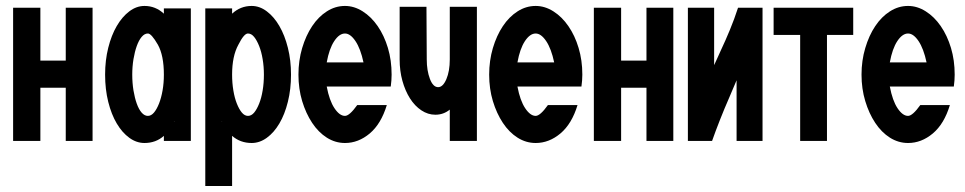

<svg xmlns="http://www.w3.org/2000/svg" viewBox="-20 -474 3232 643"><path d="M23.9 -2V-448.2H115.2V-271H200.2V-448.2H290V-2H200.2V-180.2H115.2V-2Z M332 -224.1Q332 -272 342.5 -314Q353 -356 371.1 -387Q389.2 -418 413.1 -436Q437 -454.1 463.9 -454.1Q501 -454.1 528.8 -428.2V-445.8H619.1V-2H528.8V-19Q502 4.9 463.9 4.9Q437 4.9 413.1 -12.5Q389.2 -29.8 371.1 -60.3Q353 -90.8 342.5 -132.8Q332 -174.8 332 -224.1ZM422.9 -224.1Q422.9 -196.3 427 -171.1Q431.2 -146 438 -127Q444.8 -107.9 454.3 -96.9Q463.9 -85.9 475.1 -85.9Q486.3 -85.9 495.6 -96.9Q504.9 -107.9 512.5 -127Q520 -146 524.4 -170.9Q528.8 -195.8 528.8 -224.1Q528.8 -288.1 508.8 -324.2Q486.8 -362.3 475.1 -361.8Q463.9 -361.8 454.3 -350.3Q444.8 -338.9 438 -319.8Q431.2 -300.8 427 -275.9Q422.9 -251 422.9 -224.1ZM562 -66.9H564.9L563 -67.9Q563 -66.9 562 -66.9Z M667.5 148.9V-445.8H757.3V-428.2Q785.2 -454.1 822.8 -454.1Q849.6 -454.1 873.5 -436Q897.5 -418 915.5 -387Q933.6 -356 944.1 -314Q954.6 -272 954.6 -224.1Q954.6 -175.3 944.1 -133.1Q933.6 -90.8 915.5 -60.3Q897.5 -29.8 873.5 -12.5Q849.6 4.9 822.8 4.9Q784.7 4.9 757.3 -19V148.9ZM721.7 -66.9H723.6V-67.9ZM722.7 -377V-377.9ZM757.3 -224.1Q757.3 -196.3 761.5 -171.1Q765.6 -146 773.2 -127Q780.8 -107.9 790 -96.9Q799.3 -85.9 810.5 -85.9Q821.8 -85.9 831.1 -96.9Q840.3 -107.9 847.9 -127Q855.5 -146 859.6 -170.9Q863.8 -195.8 863.8 -224.1Q863.8 -251 859.6 -275.9Q855.5 -300.8 847.9 -319.8Q840.3 -338.9 831.1 -350.3Q821.8 -361.8 810.5 -361.8Q797.4 -362.3 778.3 -324.2Q757.3 -286.1 757.3 -224.1Z M979.5 -224.1Q979.5 -271 991.9 -313Q1004.4 -355 1025.4 -386.5Q1046.4 -418 1074.7 -436Q1103 -454.1 1135.3 -454.1Q1166 -454.1 1194.6 -436Q1223.1 -418 1244.9 -386.5Q1266.6 -355 1279.1 -313.5Q1291.5 -272 1291.5 -224.1Q1291.5 -205.1 1288.6 -184.1H1074.2Q1083 -137.2 1100.1 -111.6Q1117.2 -85.9 1135.3 -85.9Q1150.4 -85.9 1176.3 -122.1H1275.4Q1256.3 -59.1 1218.3 -27.1Q1180.2 4.9 1135.3 4.9Q1103 4.9 1074.7 -12.9Q1046.4 -30.8 1025.4 -62.5Q1004.4 -94.2 991.9 -135.5Q979.5 -176.8 979.5 -224.1ZM1074.2 -265.1H1197.3Q1187.5 -311 1170.4 -336.4Q1153.3 -361.8 1135.3 -361.8Q1116.2 -361.8 1099.4 -336.4Q1082.5 -311 1074.2 -265.1Z M1318.4 -274.9V-451.2H1408.2L1409.2 -274.9Q1409.2 -237.8 1419.7 -210Q1430.2 -182.1 1447.3 -182.1Q1463.4 -182.1 1474.9 -209Q1486.3 -235.8 1486.3 -274.9V-451.2H1577.1V-2H1486.3V-106.9Q1465.3 -89.8 1438 -89.8Q1413.1 -89.8 1391.1 -104.5Q1369.1 -119.1 1353 -144.5Q1336.9 -169.9 1327.6 -203.4Q1318.4 -236.8 1318.4 -274.9Z M1618.2 -224.1Q1618.2 -271 1630.6 -313Q1643.1 -355 1664.1 -386.5Q1685.1 -418 1713.4 -436Q1741.7 -454.1 1773.9 -454.1Q1804.7 -454.1 1833.3 -436Q1861.8 -418 1883.5 -386.5Q1905.3 -355 1917.7 -313.5Q1930.2 -272 1930.2 -224.1Q1930.2 -205.1 1927.2 -184.1H1712.9Q1721.7 -137.2 1738.8 -111.6Q1755.9 -85.9 1773.9 -85.9Q1789.1 -85.9 1814.9 -122.1H1914.1Q1895 -59.1 1856.9 -27.1Q1818.8 4.9 1773.9 4.9Q1741.7 4.9 1713.4 -12.9Q1685.1 -30.8 1664.1 -62.5Q1643.1 -94.2 1630.6 -135.5Q1618.2 -176.8 1618.2 -224.1ZM1712.9 -265.1H1835.9Q1826.2 -311 1809.1 -336.4Q1792 -361.8 1773.9 -361.8Q1754.9 -361.8 1738 -336.4Q1721.2 -311 1712.9 -265.1Z M1968.8 -2V-448.2H2060.1V-271H2145V-448.2H2234.9V-2H2145V-180.2H2060.1V-2Z M2283.7 -2V-448.2H2371.6V-255.9Q2376.5 -267.1 2383.1 -281Q2389.6 -294.9 2394.5 -306.2Q2409.7 -338.4 2424.3 -373.8Q2439 -409.2 2451.7 -448.2H2533.7V-2H2446.8V-205.1Q2440.9 -190.9 2434.8 -177Q2428.7 -163.1 2422.9 -148.9Q2405.8 -109.9 2390.9 -72Q2376 -34.2 2364.7 -2Z M2570.8 -356.9V-448.2H2837.4V-356.9H2749.5V-2H2659.7V-356.9Z M2865.2 -224.1Q2865.2 -271 2877.7 -313Q2890.1 -355 2911.1 -386.5Q2932.1 -418 2960.4 -436Q2988.8 -454.1 3021 -454.1Q3051.8 -454.1 3080.3 -436Q3108.9 -418 3130.6 -386.5Q3152.3 -355 3164.8 -313.5Q3177.2 -272 3177.2 -224.1Q3177.2 -205.1 3174.3 -184.1H2960Q2968.8 -137.2 2985.8 -111.6Q3002.9 -85.9 3021 -85.9Q3036.1 -85.9 3062 -122.1H3161.1Q3142.1 -59.1 3104 -27.1Q3065.9 4.9 3021 4.9Q2988.8 4.9 2960.4 -12.9Q2932.1 -30.8 2911.1 -62.5Q2890.1 -94.2 2877.7 -135.5Q2865.2 -176.8 2865.2 -224.1ZM2960 -265.1H3083Q3073.2 -311 3056.2 -336.4Q3039.1 -361.8 3021 -361.8Q3002 -361.8 2985.1 -336.4Q2968.3 -311 2960 -265.1Z"/></svg>

Font: Fundamental  Brigade Condensed
Style: Regular
Weight: 400
Width: 3
Designer: Peter Wiegel, original typeface by Carl Albert Fahrenwaldt 1901
Foundry: Peter Wiegel
Version: Version 0.000 2012 initial release